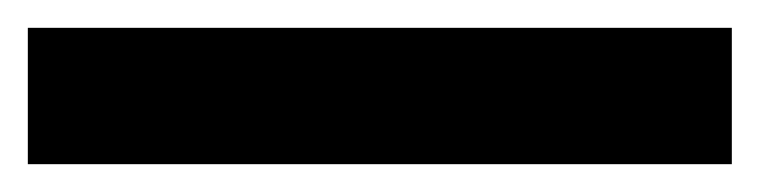

<svg xmlns="http://www.w3.org/2000/svg" viewBox="-23 -878 546 138"><path d="M503 -760H-3V-858H503Z"/></svg>

Font: BC Sans
Style: Bold
Weight: 700
Designer: Monotype Design Team
Province of B.C.
Foundry: Monotype Imaging Inc.
Version: Version 2.000;GOOG;noto-source:20170915:90ef993387c0